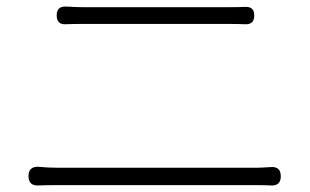

<svg xmlns="http://www.w3.org/2000/svg" viewBox="-20 -646 945 586"><path d="M806 -80Q790 -81 760 -81H459H158Q116 -81 96 -80Q67 -79 67 -109Q67 -138 97 -137Q126 -134 158 -134H760Q775 -134 805 -136Q837 -139 837 -108Q837 -78 806 -80ZM181 -626Q217 -624 237 -624H665Q709 -624 729 -625Q756 -626 756 -599Q756 -571 729 -572Q708 -573 665 -573H451H237Q198 -573 180 -572Q153 -571 153 -599Q153 -627 181 -626Z"/></svg>

Font: GenSenRounded TW L
Style: Regular
Weight: 300
Version: Version 1.501;PS 1;hotconv 16.6.51;makeotf.lib2.5.65220